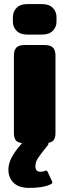

<svg xmlns="http://www.w3.org/2000/svg" viewBox="-20 -700 339 938"><path d="M256 -617V-593Q256 -568 238 -549.5Q220 -531 185 -531H113Q79 -531 61 -549.5Q43 -568 43 -593V-617Q43 -643 61 -661.5Q79 -680 113 -680H185Q220 -680 238 -661.5Q256 -643 256 -617ZM251 -429V-50Q251 -28 243 -16.5Q235 -5 216 -2Q217 -1 217 2Q217 5 214 9Q176 56 164.5 74Q153 92 153 112Q153 139 177 139Q191 139 199 135Q205 133 206 133Q210 133 213 140L234 185Q236 189 236 191Q236 197 224 202Q189 218 122 218Q72 218 46.5 193Q21 168 21 129Q21 101 35.5 72Q50 43 82 6L88 -1Q66 -3 57 -15Q48 -27 48 -50V-429Q48 -455 60 -467.5Q72 -480 101 -480H197Q226 -480 238.5 -467.5Q251 -455 251 -429Z"/></svg>

Font: Mitr SemiBold
Style: Regular
Weight: 600
Designer: Thanarat Vachiruckul
Foundry: Cadson Demak
Version: Version 1.002